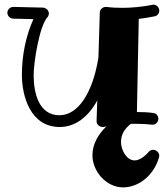

<svg xmlns="http://www.w3.org/2000/svg" viewBox="-20 -530 729 833"><path d="M670 152C670 150 671 147 671 145C671 134 660 120 645 120C637 120 630 123 625 129C617 139 590 166 564 166C529 166 505 120 505 87C505 52 521 28 548 7H562C587 7 613 8 639 11H642C654 11 667 1 667 -15C667 -27 658 -39 644 -40C621 -43 597 -44 574 -44L582 -448C604 -451 627 -454 650 -459C663 -461 671 -472 671 -484C671 -497 660 -510 645 -510C644 -510 642 -509 641 -509C594 -500 551 -496 511 -496C487 -496 464 -497 442 -500H439C427 -500 413 -490 413 -476L407 -280C382 -125 318 -30 238 -30C150 -30 126 -123 126 -204C126 -259 151 -421 188 -458C190 -462 192 -466 192 -471C192 -485 181 -495 167 -497L38 -500C23 -500 12 -488 12 -475C12 -461 23 -450 37 -449L125 -447C92 -374 75 -290 75 -205C75 -111 113 21 239 21C305 21 361 -20 402 -94L399 -5V-4C399 9 411 21 425 21H430L442 18C407 52 381 94 381 144C381 212 440 283 514 283C584 283 649 228 670 152Z"/></svg>

Font: Ribeye
Style: Regular
Weight: 400
Designer: Astigmatic (AOETI)
Foundry: Astigmatic (AOETI)
Version: Version 1.000